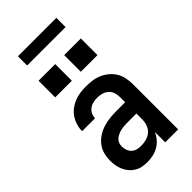

<svg xmlns="http://www.w3.org/2000/svg" viewBox="-280 -981 1060 1060"><g transform="rotate(-45 250.0 -451.5)"><path d="M193 8Q174 8 154.5 4.5Q135 1 118 -9Q101 -19 88 -34Q75 -49 67 -67Q59 -85 55.5 -104Q52 -123 52 -143Q52 -169 58.5 -194.5Q65 -220 81 -241Q97 -262 119 -276.5Q141 -291 166 -299Q191 -307 217 -310Q243 -313 269 -313H339V-354Q339 -372 333.5 -389Q328 -406 314.5 -418Q301 -430 283.5 -435Q266 -440 249 -440Q232 -440 216 -436.5Q200 -433 187 -423.5Q174 -414 166.5 -399Q159 -384 159 -368Q159 -368 159 -368Q159 -368 159 -368H58Q58 -368 58 -368Q58 -368 58 -368Q58 -391 65 -414Q72 -437 85 -456.5Q98 -476 116.5 -490Q135 -504 157 -513Q179 -522 202 -525Q225 -528 249 -528Q273 -528 297.5 -524.5Q322 -521 344.5 -511Q367 -501 386 -485Q405 -469 417.5 -448Q430 -427 435 -402.5Q440 -378 440 -354V0H339V-81Q330 -60 315 -42.5Q300 -25 280.5 -13.5Q261 -2 238.5 3Q216 8 193 8ZM233 -80Q254 -80 274.5 -86Q295 -92 310 -105.5Q325 -119 332 -139Q339 -159 339 -180V-225H269Q256 -225 243 -224Q230 -223 217.5 -220Q205 -217 193.5 -212Q182 -207 172 -198.5Q162 -190 157.5 -178Q153 -166 153 -153Q153 -137 158.5 -122.5Q164 -108 175.5 -97.5Q187 -87 202.5 -83.5Q218 -80 233 -80ZM415 -605H285V-735H415ZM215 -605H85V-735H215ZM100 -839V-911H400V-839Z"/></g></svg>

Font: Iosevka SS04 Semibold
Style: Regular
Weight: 600
Monospace: yes
Designer: Belleve Invis
Foundry: Belleve Invis
Version: Version 19.0.0; ttfautohint (v1.8.4)